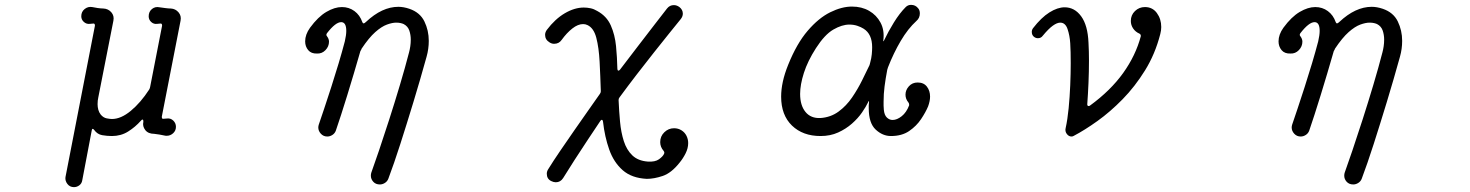

<svg xmlns="http://www.w3.org/2000/svg" viewBox="-20 -541 6040 789"><path d="M682 -506Q701 -505 713.5 -490.5Q726 -476 722 -456L645 -62V-60Q645 -51 653 -53L666 -54Q681 -56 692 -45.5Q703 -35 703 -20Q703 -4 691.5 6.5Q680 17 665 17Q659 17 656 16Q646 14 635.5 12Q625 10 614 9Q589 9 577 -6.5Q565 -22 569 -40V-44Q569 -49 566 -49.5Q563 -50 559 -45Q536 -19 506.5 -0.5Q477 18 440 18Q420 18 400 14.5Q380 11 367 -7Q359 -17 357 -5L318 200Q316 213 306 220.5Q296 228 284 228Q267 228 257 215Q247 202 249 187L370 -435V-437Q370 -446 361 -444L350 -443Q336 -441 325 -450.5Q314 -460 314 -474Q314 -493 328 -504Q342 -515 359 -512Q367 -510 381.5 -508Q396 -506 405 -506Q425 -505 437.5 -490.5Q450 -476 446 -456L384 -141Q381 -128 381 -113Q381 -101 384 -90Q387 -79 394 -70Q405 -57 419 -54.5Q433 -52 440 -52Q477 -52 517.5 -85.5Q558 -119 593 -173Q596 -178 597 -184L646 -435V-437Q646 -446 637 -444L626 -443Q612 -441 601.5 -450.5Q591 -460 591 -474Q591 -493 604.5 -504Q618 -515 636 -511Q644 -510 658 -508Q672 -506 682 -506Z M1662 -505Q1706 -490 1724 -453Q1742 -416 1742 -373Q1742 -340 1733 -308Q1707 -214 1679 -122Q1651 -30 1625 51Q1599 132 1576 193Q1572 204 1562 210.5Q1552 217 1541 217Q1524 217 1514 206Q1504 195 1504 181Q1504 177 1504.5 174Q1505 171 1506 168Q1518 135 1537.5 77.5Q1557 20 1579.5 -50Q1602 -120 1623.5 -192Q1645 -264 1661 -326Q1664 -337 1666 -350.5Q1668 -364 1668 -378Q1668 -398 1662 -415.5Q1656 -433 1639 -442Q1635 -444 1627 -446Q1619 -448 1608 -448Q1592 -448 1570 -440Q1548 -432 1522 -409Q1496 -386 1466 -341Q1465 -338 1464 -336Q1463 -334 1461 -331Q1434 -237 1407 -149.5Q1380 -62 1360 -4Q1356 7 1346 13.5Q1336 20 1325 20Q1309 20 1298.5 8.5Q1288 -3 1288 -17Q1288 -20 1288.5 -23Q1289 -26 1290 -29Q1299 -55 1312.5 -95.5Q1326 -136 1341.5 -184Q1357 -232 1371.5 -280.5Q1386 -329 1397 -371Q1403 -397 1403 -414Q1403 -450 1382 -450Q1359 -450 1324 -405Q1319 -398 1323 -393Q1327 -388 1329.5 -382Q1332 -376 1332 -370Q1332 -350 1317.5 -335Q1303 -320 1283 -321Q1259 -320 1246.5 -335Q1234 -350 1234 -371Q1234 -399 1254 -427Q1287 -472 1321 -492Q1355 -512 1385 -512Q1414 -512 1436.5 -495.5Q1459 -479 1469 -450Q1471 -445 1474 -445Q1478 -445 1484 -451Q1550 -513 1617 -513Q1638 -513 1662 -505Z M2801 17Q2808 31 2808 47Q2808 68 2797.5 89Q2787 110 2773 127Q2739 170 2703.5 182Q2668 194 2638 194Q2576 191 2539 158.5Q2502 126 2483.5 73.5Q2465 21 2458 -41Q2457 -48 2453.5 -48.5Q2450 -49 2447 -44Q2423 -8 2395 34Q2367 76 2341 116.5Q2315 157 2294 191Q2283 208 2264 208Q2255 208 2245 203Q2227 194 2227 173Q2227 163 2233 154Q2254 120 2282 79Q2310 38 2339.5 -4.5Q2369 -47 2396.5 -86Q2424 -125 2445 -155Q2449 -160 2449 -166Q2447 -230 2444 -287.5Q2441 -345 2430.5 -385.5Q2420 -426 2394 -438Q2386 -442 2376 -442Q2355 -442 2332 -424Q2309 -406 2288 -377Q2277 -361 2257 -361Q2247 -361 2238 -367Q2220 -378 2220 -398Q2220 -408 2227 -418Q2261 -463 2301 -486.5Q2341 -510 2379 -510Q2393 -510 2407 -507Q2421 -504 2434 -496Q2473 -475 2490 -436.5Q2507 -398 2511.5 -351.5Q2516 -305 2517 -259Q2517 -252 2520.5 -251Q2524 -250 2528 -255Q2565 -304 2602.5 -352.5Q2640 -401 2671 -441.5Q2702 -482 2721 -506Q2732 -520 2749 -520Q2761 -520 2772 -512Q2786 -501 2786 -485Q2786 -473 2777 -462Q2759 -440 2730.5 -404.5Q2702 -369 2667 -325Q2632 -281 2595.5 -233.5Q2559 -186 2526 -141Q2522 -136 2522 -130Q2524 -84 2528 -40.5Q2532 3 2543.5 39Q2555 75 2578.5 97.5Q2602 120 2642 123Q2672 125 2688 113.5Q2704 102 2709 91Q2710 89 2710 86Q2710 83 2707 79Q2693 63 2693 43Q2693 19 2710 2.5Q2727 -14 2750 -14Q2767 -14 2780.5 -5.5Q2794 3 2801 17Z M3641 18Q3607 18 3578.5 -8.5Q3550 -35 3550 -96Q3550 -102 3550 -108Q3550 -114 3551 -120Q3552 -131 3548 -122Q3539 -103 3522.5 -79Q3506 -55 3481 -33Q3456 -11 3424 3.5Q3392 18 3352 18Q3279 18 3234.5 -25Q3190 -68 3190 -144Q3190 -173 3197 -205.5Q3204 -238 3219 -275Q3254 -362 3299 -414.5Q3344 -467 3391.5 -490.5Q3439 -514 3481 -514Q3521 -514 3551.5 -496.5Q3582 -479 3598.5 -448Q3615 -417 3610 -376Q3608 -367 3613 -375Q3630 -411 3653.5 -449Q3677 -487 3702 -512Q3711 -521 3724 -521Q3742 -521 3753 -507Q3760 -499 3760 -486Q3760 -467 3746 -455Q3711 -423 3681.5 -373Q3652 -323 3629 -264Q3628 -261 3627.5 -259Q3627 -257 3626 -254Q3619 -217 3615 -186Q3611 -155 3611 -123Q3611 -116 3611 -107Q3611 -98 3612 -90Q3614 -68 3624.5 -58Q3635 -48 3648 -48Q3666 -48 3685.5 -63.5Q3705 -79 3716 -108V-111Q3716 -116 3713 -120Q3701 -134 3701 -152Q3701 -171 3715 -186.5Q3729 -202 3751 -202Q3776 -202 3789 -185Q3802 -168 3802 -144Q3802 -126 3794 -104Q3784 -80 3765 -51.5Q3746 -23 3716 -2.5Q3686 18 3641 18ZM3352 -56Q3394 -59 3426 -82.5Q3458 -106 3481.5 -140.5Q3505 -175 3522.5 -210.5Q3540 -246 3553 -273Q3554 -276 3554.5 -278Q3555 -280 3556 -284Q3561 -302 3562.5 -318Q3564 -334 3564 -347Q3564 -401 3529 -423Q3518 -430 3503 -435Q3488 -440 3470 -440Q3440 -440 3404.5 -419.5Q3369 -399 3333 -343Q3299 -290 3283.5 -241.5Q3268 -193 3268 -155Q3268 -108 3290 -81Q3312 -54 3352 -56Z M4393 17Q4389 20 4383 20Q4372 20 4364 9.5Q4356 -1 4359 -14Q4367 -50 4371.5 -96.5Q4376 -143 4378 -191Q4380 -239 4380 -281Q4380 -306 4379.5 -326.5Q4379 -347 4378 -363Q4376 -395 4367 -421.5Q4358 -448 4337 -448Q4324 -448 4306.5 -435.5Q4289 -423 4265 -394Q4258 -384 4245 -384Q4237 -384 4230 -389Q4220 -396 4220 -410Q4220 -418 4225 -425Q4259 -469 4292.5 -490Q4326 -511 4355 -511Q4396 -511 4423 -474Q4450 -437 4453 -366Q4454 -348 4454.5 -329.5Q4455 -311 4455 -292Q4455 -246 4453 -200Q4451 -154 4448 -113V-111Q4448 -107 4451.5 -105.5Q4455 -104 4459 -107Q4544 -169 4595.5 -241Q4647 -313 4668 -392V-394Q4668 -400 4662 -403Q4646 -410 4636.5 -424Q4627 -438 4627 -455Q4627 -479 4644 -495.5Q4661 -512 4685 -512Q4716 -512 4734 -487.5Q4752 -463 4752 -430Q4752 -423 4751 -416Q4750 -409 4748 -401Q4727 -319 4685.5 -252Q4644 -185 4593 -133Q4542 -81 4489.5 -43.5Q4437 -6 4393 17Z M5662 -505Q5706 -490 5724 -453Q5742 -416 5742 -373Q5742 -340 5733 -308Q5707 -214 5679 -122Q5651 -30 5625 51Q5599 132 5576 193Q5572 204 5562 210.5Q5552 217 5541 217Q5524 217 5514 206Q5504 195 5504 181Q5504 177 5504.5 174Q5505 171 5506 168Q5518 135 5537.5 77.5Q5557 20 5579.5 -50Q5602 -120 5623.5 -192Q5645 -264 5661 -326Q5664 -337 5666 -350.5Q5668 -364 5668 -378Q5668 -398 5662 -415.5Q5656 -433 5639 -442Q5635 -444 5627 -446Q5619 -448 5608 -448Q5592 -448 5570 -440Q5548 -432 5522 -409Q5496 -386 5466 -341Q5465 -338 5464 -336Q5463 -334 5461 -331Q5434 -237 5407 -149.5Q5380 -62 5360 -4Q5356 7 5346 13.5Q5336 20 5325 20Q5309 20 5298.5 8.5Q5288 -3 5288 -17Q5288 -20 5288.5 -23Q5289 -26 5290 -29Q5299 -55 5312.5 -95.5Q5326 -136 5341.5 -184Q5357 -232 5371.5 -280.5Q5386 -329 5397 -371Q5403 -397 5403 -414Q5403 -450 5382 -450Q5359 -450 5324 -405Q5319 -398 5323 -393Q5327 -388 5329.5 -382Q5332 -376 5332 -370Q5332 -350 5317.5 -335Q5303 -320 5283 -321Q5259 -320 5246.5 -335Q5234 -350 5234 -371Q5234 -399 5254 -427Q5287 -472 5321 -492Q5355 -512 5385 -512Q5414 -512 5436.5 -495.5Q5459 -479 5469 -450Q5471 -445 5474 -445Q5478 -445 5484 -451Q5550 -513 5617 -513Q5638 -513 5662 -505Z"/></svg>

Font: Kiwi Maru
Style: Regular
Weight: 400
Designer: Hiroki-Chan
Version: Version 1.100